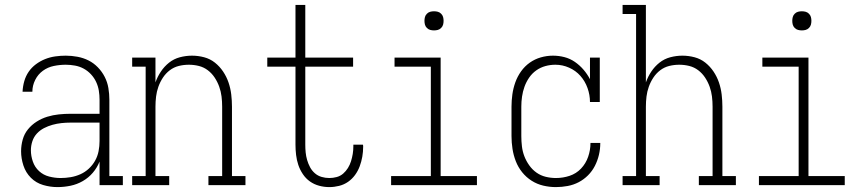

<svg xmlns="http://www.w3.org/2000/svg" viewBox="-20 -755 3540 783"><path d="M214 8Q185 8 156 -0.5Q127 -9 106 -30Q85 -51 75.5 -80Q66 -109 66 -138Q66 -162 72.5 -185.5Q79 -209 94 -227.5Q109 -246 129.5 -259Q150 -272 173 -279Q196 -286 220 -288.5Q244 -291 268 -291H386V-348Q386 -367 383 -385.5Q380 -404 372 -421Q364 -438 351 -452Q338 -466 321.5 -475Q305 -484 286 -487.5Q267 -491 248 -491Q224 -491 199.5 -486Q175 -481 155 -466.5Q135 -452 123.5 -429Q112 -406 112 -381H72Q73 -403 79 -424Q85 -445 97 -462.5Q109 -480 126.5 -493Q144 -506 164 -514Q184 -522 205.5 -525Q227 -528 248 -528Q272 -528 296 -523.5Q320 -519 341 -508.5Q362 -498 379 -480.5Q396 -463 407 -441.5Q418 -420 422 -396Q426 -372 426 -348V-37H481V0H386V-96Q376 -71 358.5 -50.5Q341 -30 317.5 -16.5Q294 -3 267.5 2.5Q241 8 214 8ZM227 -29Q248 -29 268.5 -32.5Q289 -36 308 -44.5Q327 -53 342.5 -67.5Q358 -82 368 -100Q378 -118 382 -138.5Q386 -159 386 -180V-255H268Q249 -255 230.5 -253Q212 -251 194 -246Q176 -241 159.5 -232.5Q143 -224 130.5 -210.5Q118 -197 112 -179Q106 -161 106 -142Q106 -119 114 -96Q122 -73 139.5 -57Q157 -41 180.5 -35Q204 -29 227 -29Z M519 0V-37H574V-483H519V-520H614V-419Q622 -442 636 -463Q650 -484 669.5 -499.5Q689 -515 713.5 -521.5Q738 -528 763 -528Q788 -528 812.5 -521.5Q837 -515 856.5 -499.5Q876 -484 890 -463Q904 -442 912 -418.5Q920 -395 923 -370Q926 -345 926 -320V-37H981V0H830V-37H886V-320Q886 -341 883.5 -361.5Q881 -382 874 -401.5Q867 -421 855.5 -438.5Q844 -456 827.5 -468.5Q811 -481 791 -486Q771 -491 750 -491Q729 -491 709 -486Q689 -481 672.5 -468.5Q656 -456 644.5 -438.5Q633 -421 626 -401.5Q619 -382 616.5 -361.5Q614 -341 614 -320V-37H670V0Z M1323 8Q1302 8 1281.5 2.5Q1261 -3 1244 -15Q1227 -27 1215 -45Q1203 -63 1196.5 -82.5Q1190 -102 1187.5 -123Q1185 -144 1185 -165V-483H1070V-520H1185V-735H1225V-520H1420V-483H1225V-165Q1225 -149 1226.5 -133.5Q1228 -118 1232.5 -102.5Q1237 -87 1244.5 -73Q1252 -59 1264 -48.5Q1276 -38 1291.5 -33.5Q1307 -29 1323 -29Q1338 -29 1353 -33Q1368 -37 1379.5 -47Q1391 -57 1399 -70Q1407 -83 1411.5 -97.5Q1416 -112 1418.5 -127Q1421 -142 1421 -158V-165H1460Q1461 -163 1461 -160.5Q1461 -158 1461 -156Q1461 -136 1457.5 -116Q1454 -96 1447 -77Q1440 -58 1428 -41.5Q1416 -25 1399.5 -13.5Q1383 -2 1363 3Q1343 8 1323 8Z M1575 0V-37H1737V-483H1589V-520H1777V-37H1925V0ZM1750 -631Q1742 -631 1734.5 -633Q1727 -635 1721 -641Q1715 -647 1713 -654.5Q1711 -662 1711 -670Q1711 -678 1713 -685.5Q1715 -693 1721 -699Q1727 -705 1734.5 -707Q1742 -709 1750 -709Q1758 -709 1765.5 -707Q1773 -705 1779 -699Q1785 -693 1787 -685.5Q1789 -678 1789 -670Q1789 -662 1787 -654.5Q1785 -647 1779 -641Q1773 -635 1765.5 -633Q1758 -631 1750 -631Z M2247 8Q2221 8 2195.5 2Q2170 -4 2148 -18Q2126 -32 2109.5 -52.5Q2093 -73 2083.5 -97.5Q2074 -122 2070 -148Q2066 -174 2066 -200V-320Q2066 -345 2069.5 -370Q2073 -395 2081.5 -419Q2090 -443 2105 -464Q2120 -485 2140.5 -499.5Q2161 -514 2185.5 -521Q2210 -528 2235 -528Q2259 -528 2282 -522Q2305 -516 2324.5 -502.5Q2344 -489 2359.5 -471Q2375 -453 2386 -432V-520H2426V-339H2386Q2386 -368 2376 -396Q2366 -424 2347 -445.5Q2328 -467 2301 -479Q2274 -491 2245 -491Q2224 -491 2204 -485.5Q2184 -480 2167 -468Q2150 -456 2138 -438.5Q2126 -421 2119 -401.5Q2112 -382 2109 -361.5Q2106 -341 2106 -320V-200Q2106 -179 2108.5 -158Q2111 -137 2118.5 -117.5Q2126 -98 2138.5 -80.5Q2151 -63 2168 -51Q2185 -39 2205.5 -34Q2226 -29 2247 -29Q2276 -29 2303 -38Q2330 -47 2349.5 -67.5Q2369 -88 2378.5 -115.5Q2388 -143 2388 -171V-172H2428V-171Q2428 -147 2422.5 -123.5Q2417 -100 2406 -78.5Q2395 -57 2378 -40Q2361 -23 2340 -12Q2319 -1 2295 3.5Q2271 8 2247 8Z M2519 0V-37H2574V-698H2519V-735H2614V-419Q2622 -442 2636 -463Q2650 -484 2669.5 -499.5Q2689 -515 2713.5 -521.5Q2738 -528 2763 -528Q2788 -528 2812.5 -521.5Q2837 -515 2856.5 -499.5Q2876 -484 2890 -463Q2904 -442 2912 -418.5Q2920 -395 2923 -370Q2926 -345 2926 -320V-37H2981V0H2830V-37H2886V-320Q2886 -341 2883.5 -361.5Q2881 -382 2874 -401.5Q2867 -421 2855.5 -438.5Q2844 -456 2827.5 -468.5Q2811 -481 2791 -486Q2771 -491 2750 -491Q2729 -491 2709 -486Q2689 -481 2672.5 -468.5Q2656 -456 2644.5 -438.5Q2633 -421 2626 -401.5Q2619 -382 2616.5 -361.5Q2614 -341 2614 -320V-37H2670V0Z M3075 0V-37H3237V-483H3089V-520H3277V-37H3425V0ZM3250 -631Q3242 -631 3234.5 -633Q3227 -635 3221 -641Q3215 -647 3213 -654.5Q3211 -662 3211 -670Q3211 -678 3213 -685.5Q3215 -693 3221 -699Q3227 -705 3234.5 -707Q3242 -709 3250 -709Q3258 -709 3265.5 -707Q3273 -705 3279 -699Q3285 -693 3287 -685.5Q3289 -678 3289 -670Q3289 -662 3287 -654.5Q3285 -647 3279 -641Q3273 -635 3265.5 -633Q3258 -631 3250 -631Z"/></svg>

Font: Iosevka Curly Slab Extralight
Style: Regular
Weight: 200
Monospace: yes
Designer: Belleve Invis
Foundry: Belleve Invis
Version: Version 22.1.2; ttfautohint (v1.8.4)